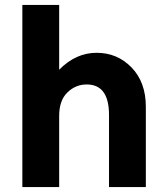

<svg xmlns="http://www.w3.org/2000/svg" viewBox="-20 -762 679 782"><path d="M221 -290V0H71V-742H221V-478Q289 -547 373.5 -547Q458 -547 516 -487Q574 -427 574 -327V0H424V-294Q424 -418 333 -418Q288 -418 254.5 -385.5Q221 -353 221 -290Z"/></svg>

Font: Montreal
Style: Bold
Weight: 700
Designer: Julieta Ulanovsky, usr_local_share
Foundry: Julieta Ulanovsky, usr_local_share
Version: Version 2.001